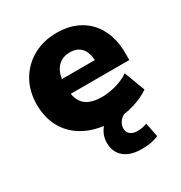

<svg xmlns="http://www.w3.org/2000/svg" viewBox="-165 -622 886 939"><g transform="rotate(-30 277.5 -152.5)"><path d="M320 11Q230 11 164.5 -20.5Q99 -52 64 -110Q29 -168 29 -247Q29 -322 62.5 -380Q96 -438 154.5 -470.5Q213 -503 288 -503Q362 -503 416.5 -472Q471 -441 500.5 -383.5Q530 -326 530 -249V-210H199Q208 -162 239 -141Q270 -120 325 -120Q363 -120 404.5 -131.5Q446 -143 478 -165L522 -48Q484 -21 429 -5Q374 11 320 11ZM296 -388Q256 -388 230.5 -364Q205 -340 198 -294H384Q381 -341 358.5 -364.5Q336 -388 296 -388ZM366 198Q302 198 267 168Q232 138 232 87Q232 42 262.5 5.5Q293 -31 342 -48L390 0Q363 10 350 28.5Q337 47 337 66Q337 87 352 99Q367 111 390 111Q406 111 418.5 108.5Q431 106 446 101L462 181Q436 191 414.5 194.5Q393 198 366 198Z"/></g></svg>

Font: Nunito Sans Black
Style: Regular
Weight: 900
Designer: Vernon Adams
Foundry: Vernon Adams
Version: Version 3.006; ttfautohint (v1.8.3)